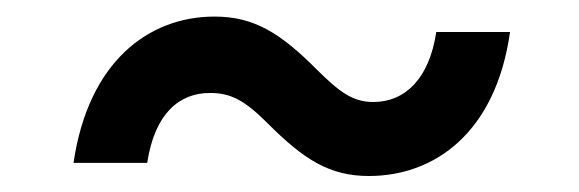

<svg xmlns="http://www.w3.org/2000/svg" viewBox="-20 -408 706 234"><path d="M69.6 -209.5H159.4C168.7 -270.6 199.2 -294.7 235.8 -294.7C261 -294.7 277.7 -286.2 306.1 -257.8C350.5 -213.4 381.7 -193.5 429.7 -193.5C509.2 -193.5 584.2 -245.7 601.6 -369H511.7C503.2 -312.1 473.7 -283.7 435 -283.7C409.8 -283.7 393.8 -295.8 365.8 -323.5C321 -368.6 288.7 -387.8 241.5 -387.8C161.2 -387.8 87.7 -333.1 69.6 -209.5Z"/></svg>

Font: Magic Ui Pro Medium
Style: Italic
Weight: 500
Italic angle: -9.39999°
Designer: Stefan Endress, Andreas Faust
Version: Version 1.000;FEAKit 1.0